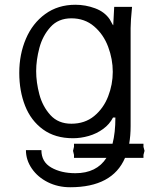

<svg xmlns="http://www.w3.org/2000/svg" viewBox="-20 -579 640 807"><path d="M291 72 287 55 291 38V25H453Q465 -21 465 -85H455Q440.5 -56.5 413.2 -36.8Q386 -17 352.8 -7.5Q319.5 2 287 2Q211.5 2 160.8 -35Q110 -72 85.5 -134.2Q61 -196.5 61 -273Q61 -350.5 88.8 -415.8Q116.5 -481 170 -520Q223.5 -559 297 -559Q339.5 -559 379.5 -544.2Q419.5 -529.5 441 -498L446 -489Q449.5 -482.5 452.8 -476.8Q456 -471 456 -474L460 -550H535Q529 -490 529 -461V-49Q529 -9 523 25H583V38L587.5 55L583 72V84.5H505.5Q452.5 208 275 208Q223.5 208 181 186.8Q138.5 165.5 113.8 129.5Q89 93.5 89 52H154Q154 101.5 195.5 125.2Q237 149 297 149Q386 149 427.5 84.5H291ZM454 -277Q454 -330.5 434.5 -382.5Q415 -434.5 375.5 -468.2Q336 -502 280 -502Q225 -502 192 -465.2Q159 -428.5 145.5 -377.5Q132 -326.5 132 -280Q132 -233 145.5 -182.2Q159 -131.5 192 -95.2Q225 -59 280 -59Q336.5 -59 375.8 -91.2Q415 -123.5 434.5 -173.8Q454 -224 454 -277Z"/></svg>

Font: JuliaMono Light
Style: Regular
Weight: 300
Monospace: yes
Designer: cormullion
Foundry: corm
Version: Version 0.054; ttfautohint (v1.8.4)